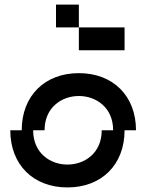

<svg xmlns="http://www.w3.org/2000/svg" viewBox="-20 -820 615 840"><path d="M75 -250H25C25 -100 125 0 275 0C425 0 525 -100 525 -250H575C575 -400 475 -500 325 -500C175 -500 75 -400 75 -250ZM125 -250H175C175 -350 250 -400 325 -400C400 -400 475 -350 475 -250H425C425 -150 350 -100 275 -100C200 -100 125 -150 125 -250ZM225 -700H325V-800H225ZM325 -600H525V-700H325Z"/></svg>

Font: LS-VG5000 Shifted
Style: Regular
Weight: 400
Designer: Justin Bihan, 2021
Foundry: Justin Bihan, 2021
Version: Version 1.000;Glyphs 3.1.2 (3151)